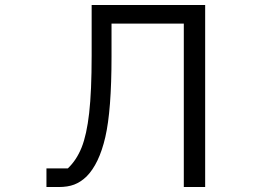

<svg xmlns="http://www.w3.org/2000/svg" viewBox="-20 -753 1096 773"><path d="M167 0V-75H253Q288 -108 308.5 -159Q329 -210 339 -298Q349 -386 349 -530V-733H806V0H720V-658H429V-525Q429 -309 404 -201Q379 -93 328 -42Q305 -20 279 -10Q253 0 216 0Z"/></svg>

Font: PlemolJP
Style: Regular
Weight: 400
Monospace: yes
Version: v2.0.4; ttfautohint (v1.8.4.7-5d5b-dirty) -l 6 -r 45 -G 200 